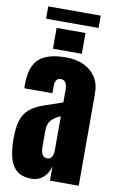

<svg xmlns="http://www.w3.org/2000/svg" viewBox="-109 -1078 701 1144"><g transform="rotate(10 241.5 -506.5)"><path d="M168.5 7.8Q107.4 7.8 75.4 -20.5Q43.5 -48.8 31.7 -98.1Q20 -147.5 20 -210Q20 -276.9 33.2 -319.6Q46.4 -362.3 78.4 -389.6Q110.4 -417 166.5 -436L274.9 -473.1V-548.3Q274.9 -607.4 236.3 -607.4Q201.2 -607.4 201.2 -559.6V-515.6H31.2Q30.8 -519.5 30.8 -525.6Q30.8 -531.7 30.8 -539.6Q30.8 -648.9 82.3 -694.6Q133.8 -740.2 245.6 -740.2Q304.2 -740.2 350.6 -719.5Q397 -698.7 424.1 -658.2Q451.2 -617.7 451.2 -558.1V0H277.3V-86.9Q264.6 -41 235.4 -16.6Q206.1 7.8 168.5 7.8ZM237.3 -127.9Q258.8 -127.9 266.6 -146Q274.4 -164.1 274.4 -185.1V-389.2Q238.3 -374.5 218.3 -352.3Q198.2 -330.1 198.2 -287.1V-192.9Q198.2 -127.9 237.3 -127.9ZM158.2 -777.3V-903.3H333V-777.3ZM86.9 -946.3V-1021H404.3V-946.3Z"/></g></svg>

Font: webenart
Style: Regular
Weight: 400
Designer: Vernon Adams
Foundry: Vernon Adams
Version: Version 2.116; ttfautohint (v1.8.3)